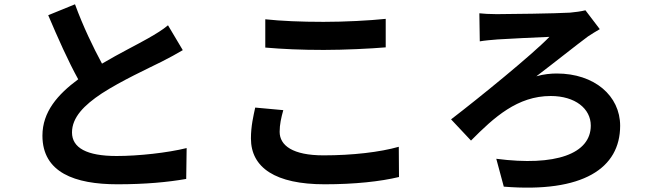

<svg xmlns="http://www.w3.org/2000/svg" viewBox="-20 -817 3040 896"><path d="M330 -797 205 -746C250 -640 298 -532 345 -447C249 -376 178 -295 178 -184C178 -12 329 43 528 43C658 43 764 33 849 18L851 -126C762 -104 627 -89 524 -89C385 -89 316 -127 316 -199C316 -269 372 -326 455 -381C546 -440 672 -498 734 -529C771 -548 803 -565 833 -583L764 -699C738 -677 709 -660 671 -638C624 -611 537 -568 456 -520C415 -596 368 -693 330 -797Z M1218 -727V-595C1299 -588 1386 -584 1491 -584C1586 -584 1710 -590 1780 -596V-729C1703 -721 1589 -715 1490 -715C1385 -715 1292 -719 1218 -727ZM1302 -303 1171 -315C1163 -278 1151 -229 1151 -171C1151 -34 1266 43 1495 43C1635 43 1755 30 1842 9L1841 -132C1753 -107 1625 -92 1490 -92C1346 -92 1285 -138 1285 -202C1285 -236 1292 -267 1302 -303Z M2217 -755 2219 -624C2241 -628 2277 -631 2302 -633C2350 -636 2489 -643 2544 -645C2465 -563 2218 -362 2085 -260L2178 -161C2286 -270 2395 -369 2550 -369C2664 -369 2737 -310 2737 -231C2737 -99 2573 -40 2296 -76L2331 54C2701 84 2874 -32 2874 -230C2874 -370 2754 -474 2578 -474C2553 -474 2516 -471 2483 -461C2570 -527 2666 -604 2724 -647C2738 -656 2761 -671 2779 -681L2712 -769C2693 -764 2663 -760 2640 -758C2575 -754 2352 -751 2298 -751C2265 -751 2233 -753 2217 -755Z"/></svg>

Font: Noto Sans TC
Style: Bold
Weight: 700
Designer: Ryoko NISHIZUKA 西塚涼子 (kana, bopomofo & ideographs); Paul D. Hunt (Latin, Greek & Cyrillic); Sandoll Communications 산돌커뮤니
Foundry: Adobe
Version: Version 2.004;hotconv 1.0.118;makeotfexe 2.5.65603